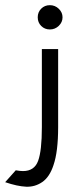

<svg xmlns="http://www.w3.org/2000/svg" viewBox="-105 -641 304 743"><path d="M102 -2Q87 44 58.5 63.5Q30 83 -4 81.5Q-38 80 -85 64L-44 18Q-28 21 -16 21Q28 21 42.5 -18.5Q57 -58 57 -149V-451H120V-149Q120 -54 102 -2ZM122.5 -541Q108 -527 88 -527Q68 -527 54.5 -540.5Q41 -554 41 -574Q41 -594 54.5 -607.5Q68 -621 88 -621Q108 -621 122.5 -607Q137 -593 137 -574Q137 -555 122.5 -541Z"/></svg>

Font: Charger Pro
Style: Lit
Weight: 300
Designer: Jasper
Foundry: Cannot Into Space Fonts
Version: Version 1.09